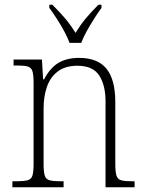

<svg xmlns="http://www.w3.org/2000/svg" viewBox="-20 -786 611 806"><path d="M32 0V-25H48Q79 -25 95 -29Q111 -33 116 -48.5Q121 -64 121 -99V-438Q121 -472 116 -487.5Q111 -503 96 -507Q81 -511 53 -511H37V-536H156L161 -453H165Q191 -502 226 -522.5Q261 -543 312 -543Q390 -543 427 -497.5Q464 -452 464 -357V-99Q464 -64 469 -48.5Q474 -33 489.5 -29Q505 -25 536 -25H545V0H423V-361Q423 -428 396.5 -469Q370 -510 305 -510Q254 -510 222.5 -486Q191 -462 177 -421.5Q163 -381 163 -331V-98Q163 -64 168 -48.5Q173 -33 189 -29Q205 -25 236 -25H247V0ZM272 -606Q264 -628 249.5 -655Q235 -682 218 -708Q201 -734 187 -753V-766H200Q232 -734 254 -708Q276 -682 297 -648Q318 -682 339.5 -708Q361 -734 393 -766H406V-753Q392 -734 375.5 -708Q359 -682 344 -655Q329 -628 321 -606Z"/></svg>

Font: Noto Serif SemiCondensed ExtraLight
Style: Regular
Weight: 200
Width: 4
Designer: Monotype Design Team
Foundry: Monotype Imaging Inc.
Version: Version 2.014